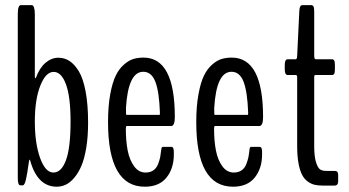

<svg xmlns="http://www.w3.org/2000/svg" viewBox="-20 -722 1359 748"><path d="M254.9 -248.5Q254.9 -344.7 237.1 -393.3Q219.2 -441.9 189 -441.9Q158.2 -441.9 137 -388.2Q115.7 -334.5 115.7 -248.5Q115.7 -163.6 136.2 -106.7Q156.7 -49.8 188 -49.8Q219.2 -49.8 237.1 -98.1Q254.9 -146.5 254.9 -248.5ZM201.2 5.4Q125.5 5.4 97.2 -97.7Q96.2 -100.1 95.2 -100.1Q93.3 -100.1 90.1 -75Q86.9 -49.8 81.5 -24.9Q76.2 0 68.8 0H59.1Q49.3 0 49.3 -28.8V-667.5Q49.3 -702.1 61.5 -702.1H104Q109.4 -702.1 112.5 -692.6Q115.7 -683.1 115.7 -667.5V-423.3Q115.7 -417 117.7 -417L120.1 -419.4Q134.3 -458 157.5 -477.5Q180.7 -497.1 207.5 -497.1Q231 -497.1 250.5 -484.6Q270 -472.2 286.9 -444.6Q303.7 -417 313.5 -366Q323.2 -314.9 323.2 -244.6Q323.2 -190.4 316.2 -147.2Q309.1 -104 297.1 -75.9Q285.2 -47.9 269 -29.1Q252.9 -10.3 236.1 -2.4Q219.2 5.4 201.2 5.4Z M472.2 -274.4H602.1Q603 -274.4 603 -283.2Q600.1 -365.7 585 -404.1Q569.8 -442.4 538.1 -442.4Q479 -442.4 470.7 -300.8Q470.7 -274.4 472.2 -274.4ZM657.2 -120.1Q657.2 -65.9 628.7 -30.3Q600.1 5.4 543.9 5.4Q400.9 5.4 400.9 -246.1Q400.9 -308.1 409.4 -354.7Q418 -401.4 431.2 -428Q444.3 -454.6 463.4 -470.9Q482.4 -487.3 500.2 -492.4Q518.1 -497.6 539.1 -497.6Q661.1 -497.6 661.1 -266.1Q661.1 -231 646.5 -231H473.6Q470.2 -231 470.2 -220.7Q470.2 -172.4 477.5 -135.3Q484.9 -98.1 502.7 -74Q520.5 -49.8 546.9 -49.8Q564.9 -49.8 577.4 -58.3Q589.8 -66.9 595.9 -83Q602.1 -99.1 604.2 -110.6Q606.4 -122.1 608.4 -140.1Q609.4 -149.9 614.7 -149.9H647.9Q657.2 -149.9 657.2 -129.9Z M815.9 -274.4H945.8Q946.8 -274.4 946.8 -283.2Q943.8 -365.7 928.7 -404.1Q913.6 -442.4 881.8 -442.4Q822.8 -442.4 814.5 -300.8Q814.5 -274.4 815.9 -274.4ZM1001 -120.1Q1001 -65.9 972.4 -30.3Q943.8 5.4 887.7 5.4Q744.6 5.4 744.6 -246.1Q744.6 -308.1 753.2 -354.7Q761.7 -401.4 774.9 -428Q788.1 -454.6 807.1 -470.9Q826.2 -487.3 844 -492.4Q861.8 -497.6 882.8 -497.6Q1004.9 -497.6 1004.9 -266.1Q1004.9 -231 990.2 -231H817.4Q814 -231 814 -220.7Q814 -172.4 821.3 -135.3Q828.6 -98.1 846.4 -74Q864.3 -49.8 890.6 -49.8Q908.7 -49.8 921.1 -58.3Q933.6 -66.9 939.7 -83Q945.8 -99.1 948 -110.6Q950.2 -122.1 952.1 -140.1Q953.1 -149.9 958.5 -149.9H991.7Q1001 -149.9 1001 -129.9Z M1237.3 1Q1219.2 1 1205.6 -2.2Q1191.9 -5.4 1178.5 -15.1Q1165 -24.9 1156.5 -41.7Q1147.9 -58.6 1142.8 -86.7Q1137.7 -114.7 1137.7 -153.3V-420.9Q1137.7 -429.7 1132.3 -429.7H1101.1Q1089.4 -429.7 1089.4 -451.2V-469.7Q1089.4 -491.2 1101.1 -491.2H1132.3Q1137.2 -491.2 1137.7 -504.4L1146 -677.2Q1146.5 -702.1 1158.2 -702.1H1192.4Q1198.2 -702.1 1201.2 -697Q1204.1 -691.9 1204.1 -677.2V-504.4Q1204.1 -491.2 1210 -491.2H1272.9Q1278.8 -491.2 1281.7 -486.8Q1284.7 -482.4 1284.7 -469.7V-451.2Q1284.7 -438.5 1281.7 -434.1Q1278.8 -429.7 1272.9 -429.7H1210Q1206.5 -429.7 1205.3 -428.2Q1204.1 -426.8 1204.1 -420.9V-153.3Q1204.1 -112.3 1211.2 -89.8Q1218.3 -67.4 1227.3 -61.8Q1236.3 -56.2 1250.5 -56.2H1284.2Q1297.4 -56.2 1297.4 -41.5V-15.6Q1297.4 1 1283.2 1Z"/></svg>

Font: BenchNine
Style: Regular
Weight: 400
Designer: Vernon Adams
Foundry: Vernon Adams
Version: Version 1 ; ttfautohint (v0.92.18-e454-dirty) -l 8 -r 50 -G 